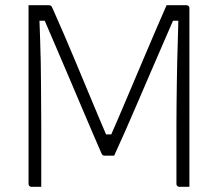

<svg xmlns="http://www.w3.org/2000/svg" viewBox="-20 -720 840 740"><path d="M139 0Q129 0 120 0Q111 0 101 0Q98 0 95.5 -1.5Q93 -3 91.5 -5.5Q90 -8 90 -11Q90 -85 90 -158.5Q90 -232 90 -306Q90 -380 90 -454Q90 -528 90 -601Q90 -626 90 -650.5Q90 -675 90 -700Q98 -700 113.5 -700Q129 -700 144 -700Q159 -700 167 -700Q171 -700 174 -699Q177 -698 179 -695Q181 -692 183 -687Q205 -638 227.5 -585.5Q250 -533 273 -478Q296 -423 319.5 -366.5Q343 -310 367 -253Q391 -196 416 -140L367 -202H431L381 -140Q407 -197 433 -257.5Q459 -318 484.5 -378.5Q510 -439 534.5 -496.5Q559 -554 581 -605.5Q603 -657 622 -700Q630 -700 645.5 -700Q661 -700 676.5 -700Q692 -700 699 -700Q702 -700 704.5 -698.5Q707 -697 708.5 -695Q710 -693 710 -689Q710 -684 710 -652.5Q710 -621 710 -571Q710 -521 710 -460.5Q710 -400 710 -336Q710 -272 710 -211.5Q710 -151 710 -102Q710 -85 710 -68Q710 -51 710 -34Q710 -17 710 0Q696 0 686 0Q676 0 671 0Q668 0 665.5 -1.5Q663 -3 661.5 -5.5Q660 -8 660 -11Q660 -36 660 -61.5Q660 -87 660 -112Q660 -137 660 -162Q660 -201 660 -239.5Q660 -278 660.5 -317.5Q661 -357 661.5 -398Q662 -439 663 -482Q664 -525 665.5 -571Q667 -617 668 -666L688 -640H626L662 -675Q639 -622 613.5 -563.5Q588 -505 562 -444.5Q536 -384 511 -326Q486 -268 463 -215.5Q440 -163 420 -120Q411 -120 401.5 -120Q392 -120 383 -120Q380 -120 377 -121.5Q374 -123 371 -129Q361 -152 342 -196Q323 -240 298.5 -298Q274 -356 246.5 -420.5Q219 -485 191.5 -549Q164 -613 140 -669L176 -640H117L131 -670Q133 -620 134.5 -573.5Q136 -527 137 -483.5Q138 -440 138 -399Q138 -358 138.5 -318Q139 -278 139 -239.5Q139 -201 139 -162Q139 -122 139 -81.5Q139 -41 139 0Z"/></svg>

Font: Recursive Sans Linear Light
Style: Regular
Weight: 300
Version: Version 1.085